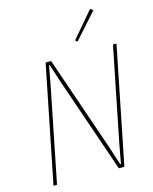

<svg xmlns="http://www.w3.org/2000/svg" viewBox="-135 -1019 882 1107"><g transform="rotate(-15 306.5 -465.5)"><path d="M239 -567 203 -678H199L177 -559L65 0H44L184 -698H217L412 -131L448 -20H452L474 -139L586 -698H607L467 0H434ZM393 -767 381 -777 512 -931 528 -918Z"/></g></svg>

Font: IBM Plex Sans Condensed Thin
Style: Italic
Weight: 100
Width: 3
Italic angle: -11°
Designer: Mike Abbink, Paul van der Laan, Pieter van Rosmalen
Foundry: Bold Monday
Version: Version 1.3